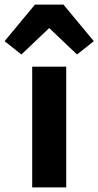

<svg xmlns="http://www.w3.org/2000/svg" viewBox="-71 -815 428 835"><path d="M205 -795H81L-51 -636L22 -578L143 -693L264 -578L337 -636ZM69 0H217V-525H69Z"/></svg>

Font: Braiins Sans
Style: Bold
Weight: 700
Designer: Mike Abbink, Paul van der Laan, Pieter van Rosmalen, Jiri Chlebus, Lubos Buracinsky
Foundry: Bold Monday, Sudetype
Version: Version 1.000;hotconv 1.0.109;makeotfexe 2.5.65596